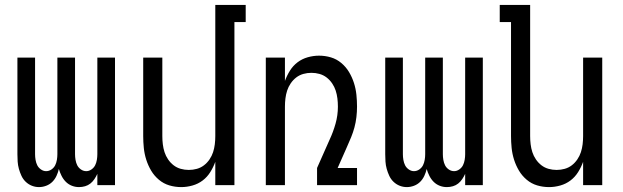

<svg xmlns="http://www.w3.org/2000/svg" viewBox="-20 -755 2540 783"><path d="M139 8Q124 8 110 2.5Q96 -3 85 -13.5Q74 -24 67.5 -38Q61 -52 57 -66.5Q53 -81 52 -96Q51 -111 51 -126V-520H123V-126Q123 -115 125 -103Q127 -91 132 -81Q137 -71 147 -64Q157 -57 168 -57Q180 -57 190 -64Q200 -71 205 -81Q210 -91 212 -103Q214 -115 214 -126V-520H286V-126Q286 -115 288 -103Q290 -91 295 -81Q300 -71 310 -64Q320 -57 332 -57Q343 -57 353 -64Q363 -71 368 -81Q373 -91 375 -103Q377 -115 377 -126V-520H449V0H377V-46Q372 -35 365 -24.5Q358 -14 348.5 -6.5Q339 1 327 4.5Q315 8 302 8Q287 8 273 2.5Q259 -3 248.5 -13.5Q238 -24 231 -38Q224 -52 220 -66Q217 -52 210.5 -38Q204 -24 193.5 -13.5Q183 -3 168.5 2.5Q154 8 139 8Z M719 8Q694 8 670.5 1Q647 -6 628 -22Q609 -38 596.5 -59Q584 -80 576.5 -103.5Q569 -127 566.5 -151.5Q564 -176 564 -200V-520H642V-200Q642 -183 644 -166.5Q646 -150 651 -134.5Q656 -119 665.5 -105Q675 -91 688 -81Q701 -71 717 -66.5Q733 -62 750 -62Q767 -62 783 -66.5Q799 -71 812 -81Q825 -91 834.5 -105Q844 -119 849 -134.5Q854 -150 856 -166.5Q858 -183 858 -200V-735H982V-665H936V0H858V-95Q850 -73 837.5 -53Q825 -33 806.5 -19Q788 -5 765 1.5Q742 8 719 8Z M1064 0V-520H1142V-425Q1150 -447 1162.5 -467Q1175 -487 1193.5 -501Q1212 -515 1235 -521.5Q1258 -528 1281 -528Q1306 -528 1329.5 -521Q1353 -514 1372 -498Q1391 -482 1403.5 -461Q1416 -440 1423.5 -416.5Q1431 -393 1433.5 -368.5Q1436 -344 1436 -320Q1436 -299 1433.5 -277.5Q1431 -256 1425.5 -235.5Q1420 -215 1412 -195.5Q1404 -176 1395 -156L1357 -70H1436V0H1273V-70L1324 -185Q1339 -217 1348.5 -251Q1358 -285 1358 -320Q1358 -337 1356 -353.5Q1354 -370 1349 -385.5Q1344 -401 1334.5 -415Q1325 -429 1312 -439Q1299 -449 1283 -453.5Q1267 -458 1250 -458Q1233 -458 1217 -453.5Q1201 -449 1188 -439Q1175 -429 1165.5 -415Q1156 -401 1151 -385.5Q1146 -370 1144 -353.5Q1142 -337 1142 -320V0Z M1639 8Q1624 8 1610 2.5Q1596 -3 1585 -13.5Q1574 -24 1567.5 -38Q1561 -52 1557 -66.5Q1553 -81 1552 -96Q1551 -111 1551 -126V-520H1623V-126Q1623 -115 1625 -103Q1627 -91 1632 -81Q1637 -71 1647 -64Q1657 -57 1668 -57Q1680 -57 1690 -64Q1700 -71 1705 -81Q1710 -91 1712 -103Q1714 -115 1714 -126V-520H1786V-126Q1786 -115 1788 -103Q1790 -91 1795 -81Q1800 -71 1810 -64Q1820 -57 1832 -57Q1843 -57 1853 -64Q1863 -71 1868 -81Q1873 -91 1875 -103Q1877 -115 1877 -126V-520H1949V0H1877V-46Q1872 -35 1865 -24.5Q1858 -14 1848.5 -6.5Q1839 1 1827 4.5Q1815 8 1802 8Q1787 8 1773 2.5Q1759 -3 1748.5 -13.5Q1738 -24 1731 -38Q1724 -52 1720 -66Q1717 -52 1710.5 -38Q1704 -24 1693.5 -13.5Q1683 -3 1668.5 2.5Q1654 8 1639 8Z M2219 8Q2194 8 2170.5 1Q2147 -6 2128 -22Q2109 -38 2096.5 -59Q2084 -80 2076.5 -103.5Q2069 -127 2066.5 -151.5Q2064 -176 2064 -200V-665H2018V-735H2142V-200Q2142 -183 2144 -166.5Q2146 -150 2151 -134.5Q2156 -119 2165.5 -105Q2175 -91 2188 -81Q2201 -71 2217 -66.5Q2233 -62 2250 -62Q2267 -62 2283 -66.5Q2299 -71 2312 -81Q2325 -91 2334.5 -105Q2344 -119 2349 -134.5Q2354 -150 2356 -166.5Q2358 -183 2358 -200V-520H2436V0H2358V-95Q2350 -73 2337.5 -53Q2325 -33 2306.5 -19Q2288 -5 2265 1.5Q2242 8 2219 8Z"/></svg>

Font: HulyMono
Style: Regular
Weight: 400
Monospace: yes
Designer: Belleve Invis
Foundry: Belleve Invis
Version: Version 33.2.5; ttfautohint (v1.8.4)